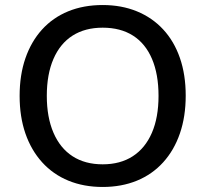

<svg xmlns="http://www.w3.org/2000/svg" viewBox="-20 -734 815 763"><path d="M388 9Q313 9 252 -16Q191 -41 147.5 -89Q104 -137 81 -203.5Q58 -270 58 -353Q58 -436 81 -502.5Q104 -569 147 -616.5Q190 -664 251 -689Q312 -714 388 -714Q463 -714 524 -689Q585 -664 628.5 -617Q672 -570 695 -503.5Q718 -437 718 -354Q718 -271 695 -204Q672 -137 628.5 -89Q585 -41 524 -16Q463 9 388 9ZM388 -81Q458 -81 507.5 -113Q557 -145 583.5 -206Q610 -267 610 -353Q610 -439 584 -500Q558 -561 508.5 -592.5Q459 -624 388 -624Q318 -624 268.5 -592.5Q219 -561 192.5 -500Q166 -439 166 -353Q166 -268 192.5 -206.5Q219 -145 268.5 -113Q318 -81 388 -81Z"/></svg>

Font: Nunito Sans 12pt SemiBold
Style: Regular
Weight: 600
Designer: Vernon Adams
Foundry: Vernon Adams
Version: Version 3.101;gftools[0.9.27]